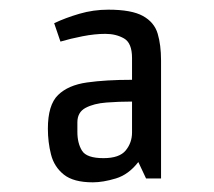

<svg xmlns="http://www.w3.org/2000/svg" viewBox="-20 -732 443 397"><path d="M282 -363 266 -397Q246 -371 219.5 -363Q193 -355 172 -355Q132 -355 112 -371Q92 -387 85.5 -412.5Q79 -438 79 -466Q79 -515 100 -535.5Q121 -556 160 -561.5Q199 -567 253 -567V-612Q253 -643 236.5 -652.5Q220 -662 198 -662Q176 -662 150.5 -657Q125 -652 105 -646L92 -684Q115 -695 144 -703.5Q173 -712 204 -712Q252 -712 275.5 -699Q299 -686 306 -662.5Q313 -639 313 -607V-363ZM253 -458V-522Q226 -522 200 -520Q174 -518 157 -509Q140 -500 140 -479V-459Q140 -436 149.5 -420.5Q159 -405 194 -405Q227 -405 240 -421Q253 -437 253 -458Z"/></svg>

Font: Strait
Style: Regular
Weight: 400
Designer: Eduardo Rodriguez Tunni
Foundry: Eduardo Rodriguez Tunni
Version: Version 1.002; ttfautohint (v1.8.4.7-5d5b);gftools[0.9.23]